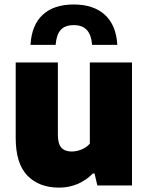

<svg xmlns="http://www.w3.org/2000/svg" viewBox="-20 -827 662 856"><path d="M50 -212.5V-548.5H238V-226Q238 -185.5 253.8 -168.5Q269.5 -151.5 299.5 -151.5Q321.5 -151.5 344 -160.8Q366.5 -170 380.5 -186.5V-548.5H568.5V0H414L401.5 -53.5H394Q363.5 -22.5 325.2 -6.5Q287 9.5 243.5 9.5Q154 9.5 102 -44.2Q50 -98 50 -212.5ZM309 -807Q397 -807 447.5 -761Q498 -715 503 -627H390.5Q387 -672 367 -693.5Q347 -715 309 -715Q270 -715 250.8 -693.8Q231.5 -672.5 228 -627H116Q121 -715.5 170.5 -761.2Q220 -807 309 -807Z"/></svg>

Font: Encode Sans ExtraBold
Style: Regular
Weight: 800
Designer: Multiple Designers
Foundry: Impallari Type
Version: Version 2.000